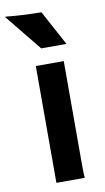

<svg xmlns="http://www.w3.org/2000/svg" viewBox="-115 -784 451 826"><g transform="rotate(-10 110.0 -371.0)"><path d="M184.6 -54.7Q184.6 -12.7 186.5 0H62.5V-510.3H184.6ZM-29.8 -742.2Q53.2 -733.9 126.5 -733.9L209 -581.1H98.6L-29.3 -738.8Z"/></g></svg>

Font: Hammersmith One
Style: Regular
Weight: 400
Designer: Nicole Fally
Foundry: Nicole Fally
Version: Version 1.003